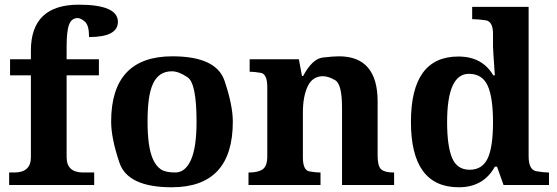

<svg xmlns="http://www.w3.org/2000/svg" viewBox="-20 -789 2376 819"><path d="M264.2 -118.2Q264.2 -53.2 335 -53.2H381.8V0H19V-53.2H41Q111.8 -53.2 111.8 -118.2V-467.8H22.9V-536.1H111.8V-573.2Q111.8 -769 315.9 -769Q482.9 -769 482.9 -695.8Q482.9 -630.9 359.9 -630.9Q359.9 -681.6 342 -696.8Q324.2 -711.9 311 -711.9Q285.6 -711.9 274.9 -684.6Q264.2 -657.2 264.2 -590.8V-536.1H401.9V-467.8H264.2Z M818.4 -270Q818.4 -433.6 780.3 -459.2Q742.2 -484.9 713.4 -484.9Q684.6 -484.9 664.6 -471.4Q644.5 -458 632.3 -431.2Q620.1 -404.3 614.7 -364.3Q609.4 -324.2 609.4 -270.5Q609.4 -216.8 615 -176.3Q620.6 -135.7 633.1 -108.4Q645.5 -81.1 665.5 -67.1Q685.5 -53.2 727.8 -53.2Q770 -53.2 794.2 -106.2Q818.4 -159.2 818.4 -270ZM454.1 -270Q454.1 -548.8 715.3 -548.8Q902.3 -548.8 937.7 -444.6Q973.1 -340.3 973.1 -270Q973.1 9.8 712.4 9.8Q524.9 9.8 489.5 -95Q454.1 -199.7 454.1 -270Z M1425.8 -548.8Q1590.8 -548.8 1590.8 -356V-124Q1590.8 -80.1 1606 -66.7Q1621.1 -53.2 1658.2 -53.2H1661.1V0H1439V-329.1Q1439 -429.7 1409.9 -446.8Q1380.9 -463.9 1357.4 -463.9Q1313 -463.9 1292.5 -420.7Q1272 -377.4 1272 -309.1V-118.2Q1272 -62.5 1299.8 -57.9Q1327.6 -53.2 1344.2 -53.2H1347.2V0H1040V-53.2H1042Q1081.1 -53.2 1100.6 -66.9Q1120.1 -80.6 1120.1 -122.1V-418Q1120.1 -473.6 1092.3 -478.3Q1064.5 -482.9 1047.9 -482.9H1044.9V-536.1H1254.9L1268.1 -464.8H1272.9Q1312.5 -538.6 1357.4 -543.7Q1402.3 -548.8 1425.8 -548.8Z M1887.2 -268.1Q1887.2 -166 1908.4 -115.5Q1929.7 -64.9 1983.4 -64.9Q2037.1 -64.9 2060.1 -113Q2083 -161.1 2083 -267.6Q2083 -373.5 2060.1 -423.8Q2037.1 -474.1 1980 -474.1Q1887.2 -474.1 1887.2 -268.1ZM2083 -589.8V-645Q2083 -698.2 2050.8 -702.6Q2018.6 -707 2002 -707H1994.1V-759.8H2234.9V-123Q2234.9 -64 2268.1 -58.6Q2301.3 -53.2 2317.9 -53.2H2321.8V0H2127.9L2100.1 -78.1H2090.8Q2042.5 9.8 1937 9.8Q1732.9 9.8 1732.9 -269Q1732.9 -547.9 1935.1 -547.9Q2037.1 -547.9 2084 -467.8H2090.8Q2083 -579.1 2083 -589.8Z"/></svg>

Font: DroidSerif-Bold
Style: Bold
Weight: 700
Foundry: Ascender Corporation
Version: Version 1.00 build 112